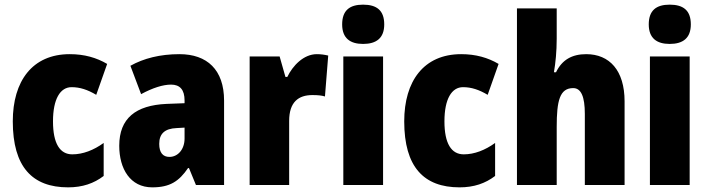

<svg xmlns="http://www.w3.org/2000/svg" viewBox="-20 -796 3043 826"><path d="M273 10C335 10 384 -7 426 -39V-181C383 -150 337 -132 291 -132C238 -132 208 -178 208 -274C208 -370 239 -421 288 -421C324 -421 357 -410 394 -388L441 -521C395 -548 343 -563 280 -563C119 -563 35 -447 35 -274C35 -78 119 10 273 10Z M752 -563C669 -563 598 -545 541 -513L587 -391C637 -418 681 -432 716 -432C754 -432 774 -410 774 -364V-352L696 -349C564 -343 493 -287 493 -169C493 -70 540 10 635 10C711 10 750 -16 789 -73H793L823 0H944V-363C944 -496 871 -563 752 -563ZM740 -245 774 -247V-200C774 -153 745 -121 709 -121C681 -121 665 -139 665 -177C665 -220 688 -243 740 -245Z M1343 -563C1286 -563 1239 -513 1216 -465H1208L1183 -553H1054V0H1224V-276C1224 -357 1264 -387 1324 -387C1349 -387 1365 -385 1378 -381L1392 -557C1375 -561 1359 -563 1343 -563Z M1542 -776C1484 -776 1452 -751 1452 -691C1452 -632 1486 -607 1542 -607C1599 -607 1633 -632 1633 -691C1633 -751 1601 -776 1542 -776ZM1628 -553H1457V0H1628Z M1957 10C2019 10 2068 -7 2110 -39V-181C2067 -150 2021 -132 1975 -132C1922 -132 1892 -178 1892 -274C1892 -370 1923 -421 1972 -421C2008 -421 2041 -410 2078 -388L2125 -521C2079 -548 2027 -563 1964 -563C1803 -563 1719 -447 1719 -274C1719 -78 1803 10 1957 10Z M2375 -630V-760H2204V0H2375V-250C2375 -363 2388 -417 2446 -417C2480 -417 2496 -380 2496 -306V0H2667V-360C2667 -493 2602 -563 2502 -563C2441 -563 2398 -539 2372 -485H2363C2370 -525 2375 -574 2375 -630Z M2861 -776C2803 -776 2771 -751 2771 -691C2771 -632 2805 -607 2861 -607C2918 -607 2952 -632 2952 -691C2952 -751 2920 -776 2861 -776ZM2947 -553H2776V0H2947Z"/></svg>

Font: Noto Sans Sinhala UI Condensed Black
Style: Regular
Weight: 900
Width: 3
Designer: Jelle Bosma - Monotype Design Team
Foundry: Monotype Imaging Inc.
Version: Version 2.006